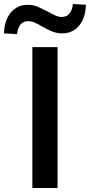

<svg xmlns="http://www.w3.org/2000/svg" viewBox="-83 -941 450 961"><path d="M79 0V-705H205V0ZM2 -770 -63 -774Q-61 -840 -28.5 -878.5Q4 -917 56 -917Q85 -917 109 -906Q133 -895 156 -883Q179 -870 195 -863Q211 -856 225 -856Q251 -856 265 -873.5Q279 -891 282 -921L347 -917Q345 -851 313 -812.5Q281 -774 228 -774Q200 -774 174.5 -785Q149 -796 129 -808Q109 -820 91.5 -827.5Q74 -835 59 -835Q33 -835 19.5 -818Q6 -801 2 -770Z"/></svg>

Font: Nunito Sans 10pt SemiCondensed
Style: Bold
Weight: 700
Width: 4
Designer: Vernon Adams
Foundry: Vernon Adams
Version: Version 3.101;gftools[0.9.27]